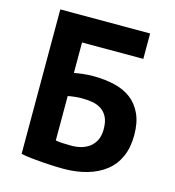

<svg xmlns="http://www.w3.org/2000/svg" viewBox="-106 -790 812 890"><g transform="rotate(15 300.0 -345.0)"><path d="M74 -700H505V-578H211V-432Q228 -435 252.5 -438Q277 -441 301 -441Q357 -441 404 -430Q451 -419 484.5 -393.5Q518 -368 537 -326.5Q556 -285 556 -225Q556 -166 536.5 -122Q517 -78 480.5 -49Q444 -20 392.5 -5Q341 10 277 10Q260 10 234.5 9Q209 8 180.5 6Q152 4 124 1Q96 -2 74 -7ZM287 -103Q313 -103 335.5 -109.5Q358 -116 375 -129.5Q392 -143 402 -164Q412 -185 412 -215Q412 -251 401 -273Q390 -295 371 -307.5Q352 -320 327.5 -324Q303 -328 275 -328Q261 -328 240 -325.5Q219 -323 211 -321V-108Q222 -105 244.5 -104Q267 -103 287 -103Z"/></g></svg>

Font: PT Mono
Style: Bold
Weight: 700
Monospace: yes
Designer: A.Korolkova, I.Chaeva
Foundry: ParaType Ltd
Version: Version 1.000 OFL